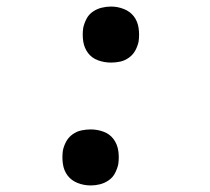

<svg xmlns="http://www.w3.org/2000/svg" viewBox="-20 -558 640 586"><path d="M319 -367Q298 -367 279 -374Q260 -381 248.5 -396.5Q237 -412 234 -432Q231 -452 234 -473Q237 -487 244 -500.5Q251 -514 263.5 -522.5Q276 -531 290.5 -534.5Q305 -538 319 -538Q339 -538 358 -530.5Q377 -523 388.5 -508Q400 -493 403 -472.5Q406 -452 403 -431Q400 -417 393 -404Q386 -391 373.5 -382Q361 -373 347 -370Q333 -367 319 -367ZM257 8Q236 8 217 0.5Q198 -7 186.5 -22Q175 -37 172 -57.5Q169 -78 172 -99Q175 -113 182 -126Q189 -139 201.5 -148Q214 -157 228.5 -160Q243 -163 257 -163Q277 -163 296 -156Q315 -149 326.5 -133.5Q338 -118 341 -98Q344 -78 341 -57Q338 -43 331 -29.5Q324 -16 311.5 -7.5Q299 1 285 4.5Q271 8 257 8Z"/></svg>

Font: Iosevka Curly Slab MdExObl
Style: Regular
Weight: 500
Width: 7
Italic angle: -9°
Monospace: yes
Designer: Belleve Invis
Foundry: Belleve Invis
Version: Version 11.1.0; ttfautohint (v1.8.3)